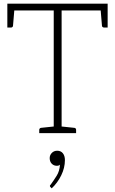

<svg xmlns="http://www.w3.org/2000/svg" viewBox="-20 -726 627 1047"><path d="M273 0V-669H20V-706H567V-669H316V0ZM194 0V-18Q194 -23 197.5 -26Q201 -29 205 -29L281 -37L286 0ZM303 0 308 -37 384 -29Q389 -29 392 -26Q395 -23 395 -18V0ZM528 -682 567 -669V-576H547Q542 -576 539 -579Q536 -582 536 -586ZM59 -682 51 -586Q51 -582 48 -579Q45 -576 41 -576H20V-669ZM262 301 256 295Q254 293 253 291.5Q252 290 252 288Q252 284 257 280Q273 258 289 232.5Q305 207 307 172Q304 175 300 176.5Q296 178 290 178Q273 178 262 166.5Q251 155 251 136Q251 120 262.5 108Q274 96 292 96Q312 96 323 110Q334 124 334 147Q334 189 314 230Q294 271 262 301Z"/></svg>

Font: Aleo ExtraLight
Style: Regular
Weight: 250
Designer: Alessio Laiso
Foundry: Alessio Laiso
Version: Version 2.001;gftools[0.9.29]